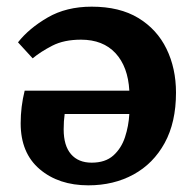

<svg xmlns="http://www.w3.org/2000/svg" viewBox="-20 -544 588 576"><path d="M245 12Q156 12 99 -36.5Q42 -85 42 -174Q42 -224 54 -272H368Q364 -344 326.5 -384.5Q289 -425 223 -425Q172 -425 137 -407Q102 -389 78 -369L34 -417Q67 -459 123 -491.5Q179 -524 255 -524Q339 -524 395 -490Q451 -456 479.5 -397.5Q508 -339 508 -266Q508 -177 474 -115Q440 -53 380.5 -20.5Q321 12 245 12ZM255 -56Q296 -56 320 -77.5Q344 -99 355 -132.5Q366 -166 368 -202H174Q171 -181 171 -156Q171 -107 193 -81.5Q215 -56 255 -56Z"/></svg>

Font: Literata 12pt SemiBold
Style: Regular
Weight: 600
Designer: Latin by Veronika Burian and Jose Scaglione. Greek by Irene Vlachou. Cyrillic by Vera Evstafieva.
Foundry: TypeTogether
Version: Version 3.002